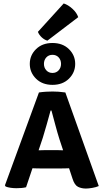

<svg xmlns="http://www.w3.org/2000/svg" viewBox="-20 -1084 600 1112"><path d="M209.5 -108.5Q202.5 -108.5 190.2 -108.8Q178 -109 168 -109.5L131 0.5Q119 3.5 104.5 4.8Q90 6 75 6Q57.5 6 40.8 3.5Q24 1 13 -3.5L8.5 -10.5L205.5 -548.5Q225.5 -551.5 246.5 -552.8Q267.5 -554 284.5 -554Q300 -554 319 -552.8Q338 -551.5 358.5 -548.5L552 -6.5Q536.5 0.5 514.5 4.2Q492.5 8 477.5 8Q452.5 8 432.2 -1.8Q412 -11.5 400 -49L380 -109.5Q370.5 -109 358.8 -108.8Q347 -108.5 339.5 -108.5ZM228 -286.5 203.5 -213.5Q212.5 -213.5 223 -214Q233.5 -214.5 240.5 -214.5H313Q319.5 -214.5 328.2 -214Q337 -213.5 345.5 -213.5L324.5 -277Q313 -313 300.5 -360Q288 -407 278 -444H273Q263 -408.5 250.8 -364Q238.5 -319.5 228 -286.5ZM152.5 -714Q152.5 -764 188.8 -799.5Q225 -835 284 -835Q343 -835 379.2 -799.5Q415.5 -764 415.5 -714Q415.5 -664 379.2 -628.2Q343 -592.5 284 -592.5Q225 -592.5 188.8 -628.2Q152.5 -664 152.5 -714ZM234.5 -714Q234.5 -692 248.2 -676.8Q262 -661.5 284 -661.5Q306 -661.5 319.8 -676.8Q333.5 -692 333.5 -714Q333.5 -736.5 319.8 -751.5Q306 -766.5 284 -766.5Q262 -766.5 248.2 -751.5Q234.5 -736.5 234.5 -714ZM349 -1064Q374.5 -1056 399.5 -1033.2Q424.5 -1010.5 433 -984.5L254.5 -848.5Q238 -853 222.2 -867.2Q206.5 -881.5 199.5 -899.5Z"/></svg>

Font: Signika SC SemiBold
Style: Regular
Weight: 600
Designer: Anna Giedryś
Foundry: Anna Giedryś
Version: Version 2.000; ttfautohint (v1.8.3) -l 8 -r 50 -G 200 -x 9 -